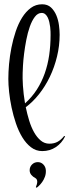

<svg xmlns="http://www.w3.org/2000/svg" viewBox="-20 -700 329 910"><path d="M288.6 -53.7Q272.9 -21.5 244.6 -2.7Q216.3 16.1 180.2 16.1Q150.4 16.1 127 -2Q103.5 -20 85.7 -49.3Q67.9 -78.6 55.4 -115.5Q43 -152.3 34.9 -190.4Q26.9 -228.5 23.2 -263.9Q19.5 -299.3 19.5 -325.7Q19.5 -357.9 22.9 -396.5Q26.4 -435.1 34.2 -474.4Q42 -513.7 54.4 -550.8Q66.9 -587.9 84.7 -616.5Q102.5 -645 126 -662.4Q149.4 -679.7 179.7 -679.7Q205.6 -679.7 221.7 -664.6Q237.8 -649.4 247.1 -627.2Q256.3 -605 259.5 -580.1Q262.7 -555.2 262.7 -535.6Q262.7 -482.9 250.2 -431.9Q237.8 -380.9 216.1 -335.7Q194.3 -290.5 165 -253.7Q135.7 -216.8 102.1 -191.9Q108.9 -159.2 118.4 -128.2Q127.9 -97.2 141.6 -73Q155.3 -48.8 173.1 -33.9Q190.9 -19 213.9 -19Q236.8 -19 253.4 -28.3Q270 -37.6 284.2 -55.7ZM87.4 -355Q86.9 -344.2 87.2 -328.6Q87.4 -313 88.6 -294.2Q89.8 -275.4 92.3 -253.9Q94.7 -232.4 98.6 -210Q131.3 -239.3 154.3 -274.9Q177.2 -310.5 191.9 -351.8Q206.5 -393.1 213.1 -438.7Q219.7 -484.4 219.7 -533.7Q219.7 -540 219.5 -550.3Q219.2 -560.5 217.8 -572.3Q216.3 -584 213.6 -595.7Q210.9 -607.4 206.3 -616.9Q201.7 -626.5 194.6 -632.6Q187.5 -638.7 177.7 -638.7Q159.2 -638.7 145.3 -620.4Q131.3 -602.1 121.3 -573.7Q111.3 -545.4 104.7 -511.2Q98.1 -477.1 94.2 -445.6Q90.3 -414.1 88.9 -389.2Q87.4 -364.3 87.4 -355ZM149.9 187Q152.3 181.2 154.3 174.6Q156.2 168 156.5 162.1Q156.7 156.2 154.5 151.4Q152.3 146.5 147 143.6Q136.2 138.2 128.4 128.9Q120.6 119.6 120.6 106.9Q120.6 90.8 131.8 79.6Q143.1 68.4 159.2 68.4Q174.8 68.4 185.5 79.6Q196.3 90.8 197.3 106.9Q198.2 123.5 192.9 137.9Q187.5 152.3 179.7 163.1Q171.9 173.8 164.3 180.9Q156.7 188 153.8 189.9Q152.8 189 151.9 188.5Q149.9 187.5 149.9 187Z"/></svg>

Font: Montez
Style: Regular
Weight: 400
Designer: Astigmatic (AOETI)
Foundry: Astigmatic (AOETI)
Version: Version 1.000